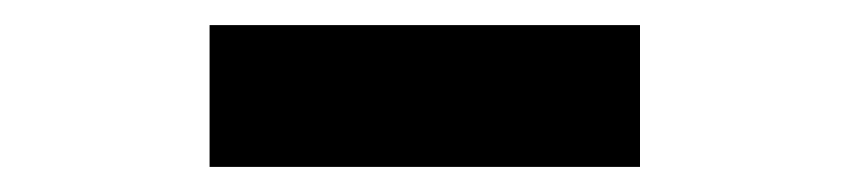

<svg xmlns="http://www.w3.org/2000/svg" viewBox="-20 -808 677 153"><path d="M147 -675V-788H490V-675Z"/></svg>

Font: Noto Sans JP Thin Black
Style: Regular
Weight: 900
Version: Version 2.004-H2;hotconv 1.0.118;makeotfexe 2.5.65603